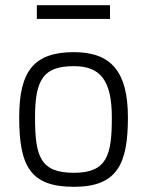

<svg xmlns="http://www.w3.org/2000/svg" viewBox="-20 -710 567 740"><path d="M265 -509C110 -509 54 -435 54 -258C54 -69 97 10 265 10C432 10 473 -78 473 -257C473 -432 410 -509 265 -509ZM265 -44C136 -44 115 -106 115 -258C115 -407 150 -455 265 -455C367 -455 411 -400 411 -257C411 -114 394 -44 265 -44ZM122 -637H404V-690H122Z"/></svg>

Font: TitilliumText22L
Style: 250 wt
Weight: 300
Designer: Campivisivi
Foundry: Campivisivi
Version: 1.000